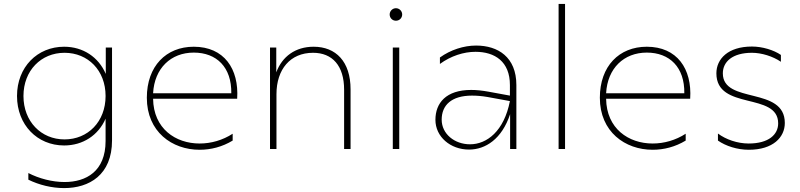

<svg xmlns="http://www.w3.org/2000/svg" viewBox="-20 -762 4091 982"><path d="M125 123V157C180 184 245 200 308 200C436 200 553 133 553 -44V-519H521V-384C484 -470 405 -523 308 -523C171 -523 67 -419 67 -271C67 -123 171 -18 308 -18C404 -18 483 -70 520 -155V-41C520 114 421 169 310 169C247 169 179 151 125 123ZM310 -49C190 -49 100 -141 100 -271C100 -401 190 -492 310 -492C430 -492 520 -402 520 -271C520 -140 430 -49 310 -49Z M1001 4C1059 4 1117 -11 1170 -43V-78C1119 -45 1060 -28 1001 -28C878 -28 765 -104 763 -257H1193C1203 -410 1126 -523 971 -523C830 -523 731 -424 731 -262C731 -88 860 4 1001 4ZM1163 -285H763C770 -413 854 -493 971 -493C1088 -493 1165 -418 1163 -285Z M1584 -523C1491 -523 1423 -473 1393 -392V-519H1361V0H1394V-280C1394 -408 1465 -492 1581 -492C1680 -492 1740 -426 1740 -303V0H1773V-305C1773 -447 1698 -523 1584 -523Z M1989 0H2022V-519H1989ZM2005 -656C2023 -656 2037 -670 2037 -688C2037 -705 2023 -720 2005 -720C1987 -720 1973 -705 1973 -688C1973 -670 1987 -656 2005 -656Z M2589 0H2621V-327C2621 -470 2527 -529 2415 -529C2352 -529 2284 -507 2230 -468V-435C2286 -476 2352 -497 2412 -497C2511 -497 2588 -447 2588 -327V-273L2479 -293C2446 -299 2417 -302 2390 -302C2261 -302 2207 -235 2207 -149C2207 -63 2283 3 2379 3C2463 3 2547 -51 2589 -178ZM2239 -150C2239 -224 2289 -273 2394 -273C2418 -273 2444 -271 2473 -266L2588 -245C2558 -91 2470 -24 2384 -24C2305 -24 2239 -77 2239 -150Z M2837 0H2870V-742H2837Z M3318 4C3376 4 3434 -11 3487 -43V-78C3436 -45 3377 -28 3318 -28C3195 -28 3082 -104 3080 -257H3510C3520 -410 3443 -523 3288 -523C3147 -523 3048 -424 3048 -262C3048 -88 3177 4 3318 4ZM3480 -285H3080C3087 -413 3171 -493 3288 -493C3405 -493 3482 -418 3480 -285Z M3810 4C3934 4 3994 -60 3994 -133C3994 -322 3677 -228 3677 -387C3677 -446 3726 -492 3826 -492C3875 -492 3933 -474 3974 -446V-481C3938 -506 3879 -524 3826 -524C3703 -524 3644 -460 3644 -387C3644 -195 3960 -293 3960 -131C3960 -74 3912 -28 3809 -28C3751 -28 3692 -49 3652 -79V-43C3692 -15 3751 4 3810 4Z"/></svg>

Font: Chess Sans ExtraLight
Style: Regular
Weight: 275
Designer: Wolf Bōese
Foundry: Wolf Bōese
Version: Version 7.223;Glyphs 3.3 (3306)